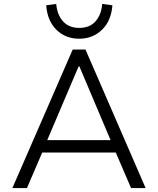

<svg xmlns="http://www.w3.org/2000/svg" viewBox="-20 -957 804 977"><path d="M43 0 350 -705H415L721 0H647L560 -202L599 -181H166L204 -202L117 0ZM380 -619 214 -229 189 -244H576L549 -229L384 -619ZM383 -760Q313 -760 267 -805.5Q221 -851 215 -930L266 -937Q271 -881 301 -848Q331 -815 383 -815Q437 -815 466.5 -849Q496 -883 500 -937L552 -930Q546 -851 499 -805.5Q452 -760 383 -760Z"/></svg>

Font: Nunito Sans 7pt Light
Style: Regular
Weight: 300
Designer: Vernon Adams
Foundry: Vernon Adams
Version: Version 3.101;gftools[0.9.27]